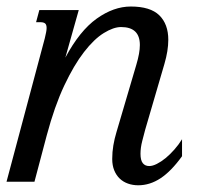

<svg xmlns="http://www.w3.org/2000/svg" viewBox="-47 -549 642 580"><path d="M88.4 -433.6Q90.8 -443.8 92.3 -451.4Q93.8 -459 93.8 -464.4Q93.8 -474.6 89.1 -478.3Q84.5 -481.9 75.7 -481.9H62L71.8 -518.6H190.9L150.4 -375Q193.8 -456.1 245.1 -492.7Q296.4 -529.3 348.1 -529.3Q407.2 -529.3 434.3 -502.7Q461.4 -476.1 461.4 -428.7Q461.4 -396 449.7 -356L391.6 -157.2Q387.7 -143.1 382.6 -122.8Q377.4 -102.5 377.4 -84.5Q377.4 -64.9 384.3 -56.2Q391.1 -47.4 403.8 -47.4Q414.1 -47.4 427 -54Q439.9 -60.5 453.4 -71.5Q466.8 -82.5 479.7 -97.2Q492.7 -111.8 502.9 -128.4V-77.1Q470.2 -31.7 438 -10.5Q405.8 10.7 370.6 10.7Q354 10.7 339.6 5.6Q325.2 0.5 314.7 -9.5Q304.2 -19.5 298.1 -34.4Q292 -49.3 292 -68.8Q292 -89.8 295.4 -109.9Q298.8 -129.9 304.7 -149.4L364.7 -353Q370.1 -371.1 372.8 -386Q375.5 -400.9 375.5 -413.1Q375.5 -467.3 318.8 -467.3Q295.9 -467.3 266.6 -449.2Q237.3 -431.2 206.8 -391.8Q176.3 -352.5 147 -290.3Q117.7 -228 94.2 -140.1L57.1 0H-27.3Z"/></svg>

Font: Arian AMU Serif
Style: Italic
Weight: 400
Italic angle: -15°
Designer: Ruben Hakobyan (Tarumian)
Foundry: Ruben Hakobyan (Tarumian)
Version: Version 1.002